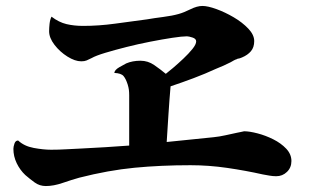

<svg xmlns="http://www.w3.org/2000/svg" viewBox="-20 -680 1040 645"><path d="M959 -139Q959 -117 944 -102.5Q929 -88 908 -88Q897 -88 885.5 -90Q874 -92 863 -94Q805 -107 743 -116Q681 -125 620 -125Q520 -125 432 -116.5Q344 -108 246 -83Q221 -76 190.5 -65.5Q160 -55 134 -55Q113 -55 96.5 -67Q80 -79 65 -92Q47 -109 36 -132Q25 -155 25 -180Q25 -187 28.5 -197.5Q32 -208 41 -208Q61 -189 93.5 -183Q126 -177 152 -177Q177 -177 202 -178.5Q227 -180 252 -181Q293 -183 333.5 -185.5Q374 -188 414 -191Q414 -206 414 -221Q414 -236 414 -250Q414 -278 414 -305Q414 -332 414 -360Q414 -370 413 -378Q412 -386 409 -396Q403 -415 395 -424.5Q387 -434 364 -435Q365 -445 380.5 -454Q396 -463 404 -467Q425 -476 452 -476Q477 -476 498 -461.5Q519 -447 537 -432Q545 -438 561.5 -452Q578 -466 596 -483Q614 -500 626.5 -515.5Q639 -531 639 -541Q639 -550 626.5 -554Q614 -558 608 -558Q592 -558 559 -553Q526 -548 485 -540Q444 -532 404.5 -522Q365 -512 333.5 -502.5Q302 -493 288 -485Q278 -480 271 -477Q264 -474 253 -474Q232 -474 206.5 -490Q181 -506 163 -529.5Q145 -553 145 -575Q145 -586 146.5 -600Q148 -614 153 -624Q178 -605 203.5 -599Q229 -593 259 -593Q312 -593 366.5 -600.5Q421 -608 474 -615Q497 -619 528 -623Q559 -627 580 -633Q598 -638 620 -649Q642 -660 660 -660Q678 -660 707 -649.5Q736 -639 765 -622Q794 -605 814 -584Q834 -563 834 -542Q834 -521 823 -508Q812 -495 793 -487Q791 -486 789 -485.5Q787 -485 785 -484Q782 -483 780 -483Q778 -483 775 -481Q771 -480 765.5 -477Q760 -474 755 -471Q743 -465 731 -459.5Q719 -454 706 -449Q669 -432 630.5 -417.5Q592 -403 553 -390Q549 -344 546 -297Q543 -250 540 -203L697 -219Q717 -221 737 -225.5Q757 -230 776 -234Q778 -234 788.5 -236.5Q799 -239 800 -239Q818 -239 845 -232Q872 -225 898 -212Q924 -199 941.5 -180.5Q959 -162 959 -139Z"/></svg>

Font: Kaisei Tokumin ExtraBold
Style: Regular
Weight: 800
Designer: Font-Kai, 金井和夫
Foundry: KAZUO KANAI
Version: Version 5.003